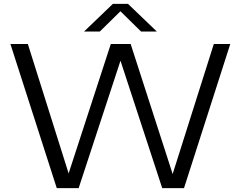

<svg xmlns="http://www.w3.org/2000/svg" viewBox="-20 -966 1236 986"><path d="M271.5 0 33.5 -740H123L342 -45H322.5L549 -740H651L875.5 -45H858L1078 -740H1162.5L925 0H813L586.5 -691.5H611L384 0ZM411.5 -804 559.5 -946H637.5L785.5 -804H704.5L587 -919.5H610L492.5 -804Z"/></svg>

Font: Encode Sans SC Expanded
Style: Regular
Weight: 400
Width: 7
Designer: Multiple Designers
Foundry: Impallari Type
Version: Version 3.002